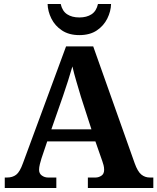

<svg xmlns="http://www.w3.org/2000/svg" viewBox="-20 -948 793 968"><path d="M4 0V-53H16Q43 -53 61.5 -67Q80 -81 96 -126L313 -714H450L659 -125Q674 -83 692.5 -68Q711 -53 735 -53H753V0H423V-53H462Q477 -53 491 -62Q505 -71 505 -92Q505 -104 502 -115.5Q499 -127 496 -135L461 -235H218L189 -149Q185 -137 181 -120.5Q177 -104 177 -92Q177 -73 191 -63Q205 -53 222 -53H264V0ZM239 -296H441L388 -460Q378 -494 365.5 -536Q353 -578 345 -613Q336 -581 323 -540.5Q310 -500 298 -465ZM379.9 -771Q328 -771 292.5 -794.5Q257 -818 239 -854.5Q221 -891 220 -928H286Q294 -892 318.5 -876Q343 -860 380 -860Q417 -860 441.5 -876Q466 -892 474 -928H540Q539 -891 521 -854.5Q503 -818 468 -794.5Q433 -771 379.9 -771Z"/></svg>

Font: Noto Serif Vithkuqi
Style: Regular
Weight: 400
Version: Version 1.005